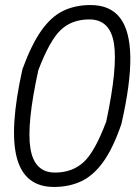

<svg xmlns="http://www.w3.org/2000/svg" viewBox="-20 -733 538 761"><path d="M194 8Q78 8 47 -106.5Q16 -221 69 -459Q105 -557 144 -612Q183 -667 230.5 -690Q278 -713 339 -713Q417 -713 456 -662Q495 -611 496.5 -506.5Q498 -402 461 -241Q428 -145 389 -91Q350 -37 302 -14.5Q254 8 194 8ZM198 -49Q266 -49 311 -90Q356 -131 401 -251Q447 -467 431.5 -561.5Q416 -656 334 -656Q265 -656 221 -614.5Q177 -573 132 -455Q85 -241 100.5 -145Q116 -49 198 -49Z"/></svg>

Font: Nunito Sans 7pt Condensed Light
Style: Italic
Weight: 300
Width: 3
Italic angle: -9°
Designer: Vernon Adams
Foundry: Vernon Adams
Version: Version 3.101;gftools[0.9.27]